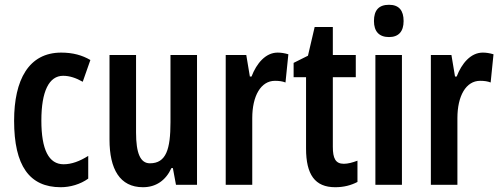

<svg xmlns="http://www.w3.org/2000/svg" viewBox="-20 -773 2093 803"><path d="M234 10C273 10 316 -2 349 -26V-121C314 -99 280 -86 246 -86C184 -86 153 -147 153 -269C153 -391 185 -456 244 -456C271 -456 298 -447 326 -431L358 -522C324 -542 285 -553 236 -553C100 -553 39 -439 39 -268C39 -80 103 10 234 10Z M804 -543H693V-262C693 -149 675 -90 607 -90C567 -90 549 -132 549 -219V-543H438V-189C438 -66 481 10 578 10C632 10 673 -18 697 -70H703L716 0H804Z M1141 -553C1091 -553 1053 -508 1032 -453H1025L1010 -543H924V0H1035V-279C1035 -372 1071 -435 1130 -435C1147 -435 1162 -433 1174 -428L1186 -546C1169 -551 1155 -553 1141 -553Z M1418 -88C1383 -88 1372 -111 1372 -159V-450H1468V-543H1372V-660H1296L1268 -540L1208 -510V-450H1260V-152C1260 -43 1297 10 1382 10C1418 10 1448 2 1475 -12V-101C1454 -93 1435 -88 1418 -88Z M1607 -753C1564 -753 1544 -730 1544 -685C1544 -641 1566 -618 1607 -618C1647 -618 1668 -641 1668 -685C1668 -729 1649 -753 1607 -753ZM1661 -543H1550V0H1661Z M1999 -553C1949 -553 1911 -508 1890 -453H1883L1868 -543H1782V0H1893V-279C1893 -372 1929 -435 1988 -435C2005 -435 2020 -433 2032 -428L2044 -546C2027 -551 2013 -553 1999 -553Z"/></svg>

Font: Noto Sans Devanagari ExtraCondensed SemiBold
Style: Regular
Weight: 600
Width: 2
Designer: Jelle Bosma - Monotype Design Team
Foundry: Monotype Imaging Inc.
Version: Version 2.004